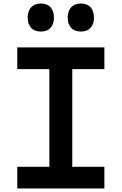

<svg xmlns="http://www.w3.org/2000/svg" viewBox="-20 -1069 690 1089"><path d="M78 0V-123H260V-677H78V-800H572V-677H390V-123H572V0ZM211 -890Q176 -890 156.5 -911Q137 -932 137 -969Q137 -1007 157 -1028Q177 -1049 211 -1049Q247 -1049 266.5 -1028Q286 -1007 286 -969Q286 -932 266.5 -911Q247 -890 211 -890ZM438 -890Q403 -890 383.5 -911Q364 -932 364 -969Q364 -1007 384 -1028Q404 -1049 438 -1049Q474 -1049 493.5 -1028Q513 -1007 513 -969Q513 -932 493.5 -911Q474 -890 438 -890Z"/></svg>

Font: Martian Mono SemiCondensed Medium
Style: Regular
Weight: 500
Width: 4
Designer: Roman Shamin
Foundry: Evil Martians
Version: Version 1.000